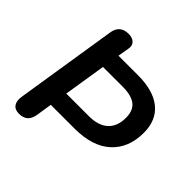

<svg xmlns="http://www.w3.org/2000/svg" viewBox="-186 -863 1025 1025"><g transform="rotate(45 327.0 -350.0)"><path d="M102 8Q71 8 57 -12Q43 -32 49 -68L140 -644Q145 -676 164 -692Q183 -708 215 -708Q245 -708 260 -692.5Q275 -677 270 -651L259 -587H406Q523 -587 584.5 -536.5Q646 -486 646 -392Q646 -277 574.5 -211.5Q503 -146 368 -146H189L175 -56Q170 -24 152 -8Q134 8 102 8ZM205 -247H375Q447 -247 484.5 -281.5Q522 -316 522 -381Q522 -436 489.5 -461Q457 -486 392 -486H243Z"/></g></svg>

Font: Nunito ExtraLight
Style: Bold Italic
Weight: 700
Italic angle: -9°
Version: Version 3.602